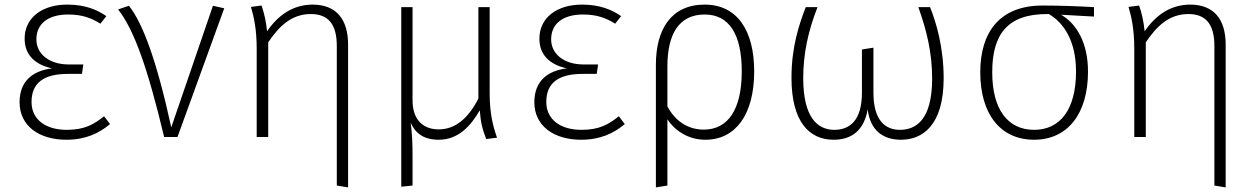

<svg xmlns="http://www.w3.org/2000/svg" viewBox="-20 -595 5457 834"><path d="M272 -575C164 -575 87 -519 87 -427C87 -359 129 -315 206 -298C125 -288 65 -245 65 -151C65 -48 150 12 268 12C352 12 410 -16 458 -56L432 -90C386 -53 345 -31 270 -31C178 -31 117 -76 117 -152C117 -235 170 -274 275 -274H336L342 -315H279C192 -315 138 -362 138 -424C138 -491 188 -532 276 -532C336 -532 377 -517 416 -492L442 -525C401 -553 350 -575 272 -575Z M540 -570 493 -554C560 -469 619 -310 693 0H751L954 -559L905 -570L724 -42C658 -343 598 -497 540 -570Z M1338 -575C1252 -575 1187 -528 1140 -459C1136 -502 1127 -540 1116 -571L1070 -565C1083 -521 1095 -468 1095 -383V0H1145V-411C1193 -483 1248 -534 1330 -534C1405 -534 1443 -491 1443 -395V211L1492 219V-401C1492 -512 1440 -575 1338 -575Z M2139 3C2120 -50 2107 -106 2107 -190V-564H2058V-167C2015 -82 1958 -33 1886 -33C1826 -33 1772 -66 1772 -160V-564H1723V216L1772 211V80C1772 24 1770 -14 1764 -62C1784 -16 1821 12 1886 12C1971 12 2025 -48 2064 -116C2068 -63 2075 -35 2092 9Z M2508 -575C2400 -575 2323 -519 2323 -427C2323 -359 2365 -315 2442 -298C2361 -288 2301 -245 2301 -151C2301 -48 2386 12 2504 12C2588 12 2646 -16 2694 -56L2668 -90C2622 -53 2581 -31 2506 -31C2414 -31 2353 -76 2353 -152C2353 -235 2406 -274 2511 -274H2572L2578 -315H2515C2428 -315 2374 -362 2374 -424C2374 -491 2424 -532 2512 -532C2572 -532 2613 -517 2652 -492L2678 -525C2637 -553 2586 -575 2508 -575Z M3041 -575C2897 -575 2829 -470 2829 -313V219L2879 211V-77C2914 -24 2973 12 3044 12C3175 12 3256 -97 3256 -285C3256 -464 3181 -575 3041 -575ZM3037 -32C2968 -32 2913 -69 2879 -133V-306C2879 -447 2929 -532 3041 -532C3146 -532 3202 -448 3202 -285C3202 -116 3140 -32 3037 -32Z M4020 -564H3969C4005 -464 4029 -366 4029 -254C4029 -72 3957 -31 3889 -31C3828 -31 3774 -69 3774 -192V-388L3724 -380V-193C3724 -69 3669 -31 3604 -31C3532 -31 3469 -84 3469 -255C3469 -366 3492 -464 3531 -564H3480C3451 -489 3418 -391 3418 -257C3418 -66 3495 12 3601 12C3679 12 3733 -28 3749 -120C3760 -28 3816 12 3894 12C3986 12 4079 -49 4079 -255C4079 -391 4046 -499 4020 -564Z M4732 -564C4663 -568 4582 -571 4509 -571C4322 -571 4238 -455 4238 -281C4238 -99 4326 12 4472 12C4616 12 4706 -99 4706 -284C4706 -408 4657 -492 4589 -531L4732 -523ZM4654 -284C4654 -118 4584 -31 4472 -31C4358 -31 4290 -119 4290 -281C4290 -445 4355 -535 4531 -534H4536C4604 -494 4654 -413 4654 -284Z M5150 -575C5064 -575 4999 -528 4952 -459C4948 -502 4939 -540 4928 -571L4882 -565C4895 -521 4907 -468 4907 -383V0H4957V-411C5005 -483 5060 -534 5142 -534C5217 -534 5255 -491 5255 -395V211L5304 219V-401C5304 -512 5252 -575 5150 -575Z"/></svg>

Font: Glow Sans SC Normal Light
Style: Regular
Weight: 300
Designer: Ryoko NISHIZUKA (kana, bopomofo & ideographs); Paul D. Hunt (Latin, Greek & Cyrillic); Sandoll Communications, Soo-young
Version: Version 0.93